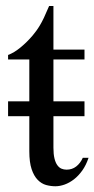

<svg xmlns="http://www.w3.org/2000/svg" viewBox="-20 -615 319 649"><path d="M279.3 -81.5Q271 -56.6 258.1 -38.6Q245.1 -20.5 230 -8.8Q214.8 2.9 198.5 8.8Q182.1 14.6 167.5 14.6Q151.4 14.6 135.7 10.3Q120.1 5.9 107.4 -7.1Q94.7 -20 86.9 -43.2Q79.1 -66.4 79.1 -104V-222.2H7.3V-272.5H79.1V-414.1H7.3V-429.2Q27.3 -436.5 49.6 -454.8Q71.8 -473.1 90.8 -495.6Q97.2 -503.4 102.8 -511Q108.4 -518.6 114.7 -529.1Q121.1 -539.6 128.4 -554.9Q135.7 -570.3 146 -594.7H160.6V-447.3H265.6V-414.1H160.6V-272.5H265.6V-222.2H160.6V-115.7Q160.6 -93.8 164.1 -79.6Q167.5 -65.4 173.6 -56.9Q179.7 -48.3 187.7 -44.9Q195.8 -41.5 205.1 -41.5Q223.6 -41.5 237.5 -52.2Q251.5 -63 259.8 -81.5Z"/></svg>

Font: Doulos SIL
Style: Regular
Weight: 400
Designer: Walt Agee, Victor Gaultney, Peter Martin, Debbi Hosken
Foundry: SIL International
Version: Version 4.110; 2011; Maintenance release